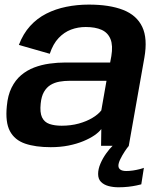

<svg xmlns="http://www.w3.org/2000/svg" viewBox="-20 -618 675 814"><path d="M195 6Q236 6 270.8 -1Q305.5 -8 333.2 -19.5Q361 -31 380.2 -44.2Q399.5 -57.5 409.5 -71L408.5 0H526L592 -373Q606.5 -455 583 -504.2Q559.5 -553.5 502 -576Q444.5 -598.5 356.5 -598.5Q307 -598.5 261.2 -589.2Q215.5 -580 176.5 -560.2Q137.5 -540.5 107.8 -507.8Q78 -475 60 -427.5L191 -390Q205 -432 228.5 -456.8Q252 -481.5 281.2 -492.5Q310.5 -503.5 343.5 -503.5Q384 -503.5 410.8 -491.5Q437.5 -479.5 448.5 -452.2Q459.5 -425 452 -380L447 -353H257Q223.5 -353 189.5 -348.2Q155.5 -343.5 124.8 -331.8Q94 -320 69.5 -299.2Q45 -278.5 29 -246.2Q13 -214 9 -168.5Q2 -100 22 -62.2Q42 -24.5 86.2 -9.2Q130.5 6 195 6ZM241.5 -85Q211 -85 189.5 -92.5Q168 -100 158.2 -120.5Q148.5 -141 152.5 -179Q155.5 -209.5 166.5 -228.5Q177.5 -247.5 194.2 -257.8Q211 -268 232 -271.8Q253 -275.5 276.5 -275.5H431.5L409.5 -150Q397 -133.5 372.2 -118.5Q347.5 -103.5 314 -94.2Q280.5 -85 241.5 -85ZM482.5 176Q504 176 524 173.8Q544 171.5 559 168.2Q574 165 579 163.5L590 93.5Q584.5 96 571.8 99.2Q559 102.5 544 104.8Q529 107 515.5 107Q498.5 107 490.2 101Q482 95 482 84.5Q482 73.5 490 57Q498 40.5 508.5 24.5Q519 8.5 526.5 0H457.5Q444.5 12.5 430 32.8Q415.5 53 405.8 75.8Q396 98.5 396 119.5Q396 141 408.2 153.2Q420.5 165.5 440.2 170.8Q460 176 482.5 176Z"/></svg>

Font: Anybody Thin SemiBold
Style: Italic
Weight: 600
Italic angle: -10°
Version: Version 1.113;gftools[0.9.25]